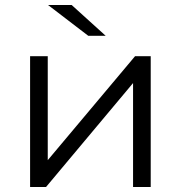

<svg xmlns="http://www.w3.org/2000/svg" viewBox="-20 -752 728 772"><path d="M101 0H165L515 -418V0H586V-526H523L172 -108V-526H101ZM173 -732 335 -608H405L268 -732Z"/></svg>

Font: Malon Grotesk
Style: Regular
Weight: 400
Designer: Julieta Ulanovsky
Foundry: Julieta Ulanovsky
Version: Version 7.200